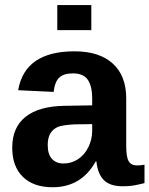

<svg xmlns="http://www.w3.org/2000/svg" viewBox="-20 -745 602 774"><path d="M191.9 9.8Q115.2 9.8 72.3 -32Q29.3 -73.7 29.3 -149.4Q29.3 -231.4 82.8 -273.9Q136.2 -316.4 237.8 -318.4L351.6 -320.3V-347.2Q351.6 -398.9 333.5 -424.1Q315.4 -449.2 274.4 -449.2Q236.3 -449.2 218.5 -431.9Q200.7 -414.6 196.3 -374.5L53.2 -381.3Q80.1 -538.1 280.3 -538.1Q380.4 -538.1 434.6 -488.8Q488.8 -439.5 488.8 -348.6V-156.2Q488.8 -111.8 498.8 -95Q508.8 -78.1 532.2 -78.1Q547.9 -78.1 562.5 -81.1V-6.8Q537.1 -0.5 519 2.7Q501 5.9 474.6 5.9Q422.9 5.9 398.2 -19.5Q373.5 -44.9 368.7 -94.2H365.7Q308.1 9.8 191.9 9.8ZM351.6 -244.6 281.2 -243.7Q232.9 -241.2 213.4 -233.4Q193.4 -224.6 182.9 -207Q172.4 -189.5 172.4 -160.2Q172.4 -122.6 189.7 -104.2Q207 -85.9 235.8 -85.9Q268.1 -85.9 294.9 -103.5Q321.3 -121.1 336.4 -152.1Q351.6 -183.1 351.6 -217.8ZM348.1 -724.6V-623.5H210.9V-724.6Z"/></svg>

Font: Arimo
Style: Bold
Weight: 700
Designer: Steve Matteson
Foundry: Monotype Imaging Inc.
Version: Version 1.33